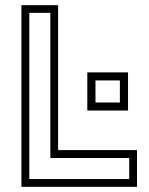

<svg xmlns="http://www.w3.org/2000/svg" viewBox="-20 -720 575 740"><path d="M62.5 0V-700H204V-141.5H508V0ZM93 -30H478V-111H174V-670.5H93ZM316.5 -294V-441H473.5V-294ZM348 -325H442V-410H348Z"/></svg>

Font: Tourney Light
Style: Regular
Weight: 300
Version: Version 1.015